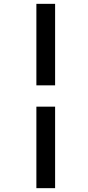

<svg xmlns="http://www.w3.org/2000/svg" viewBox="-20 -889 457 1000"><path d="M169.5 -869H267V-444.5H169.5ZM169.5 -333.5H267V91H169.5Z"/></svg>

Font: Merriweather ExtraBold
Style: Italic
Weight: 800
Italic angle: -7.8°
Version: Version 2.101